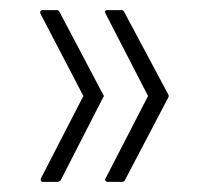

<svg xmlns="http://www.w3.org/2000/svg" viewBox="-20 -453 414 380"><path d="M193 -93Q191 -93 189 -95Q187 -97 189 -100L273 -263L189 -426Q187 -430 188.5 -431.5Q190 -433 192 -433H221Q224 -433 226 -429L313 -266Q315 -263 313 -260L227 -96Q225 -93 222 -93ZM64 -93Q62 -93 61 -95Q60 -97 61 -100L145 -263L60 -426Q59 -430 60.5 -431.5Q62 -433 64 -433H93Q96 -433 98 -429L184 -266Q187 -263 184 -260L100 -96Q96 -93 94 -93Z"/></svg>

Font: Sofia Sans Condensed ExtraLight
Style: Regular
Weight: 250
Version: Version 4.100